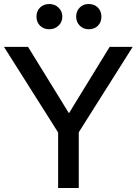

<svg xmlns="http://www.w3.org/2000/svg" viewBox="-23 -938 682 958"><path d="M370 -278 639 -704H524L321 -373L117 -704H-3L267 -277V0H370ZM159 -855Q159 -827 177 -809.5Q195 -792 223 -792Q250 -792 269 -810Q288 -828 288 -855Q288 -882 269 -900Q250 -918 223 -918Q195 -918 177 -900.5Q159 -883 159 -855ZM357 -855Q357 -828 375 -810Q393 -792 419 -792Q448 -792 465.5 -809.5Q483 -827 483 -855Q483 -882 465.5 -900Q448 -918 419 -918Q392 -918 374.5 -900Q357 -882 357 -855Z"/></svg>

Font: Geom
Style: Regular
Weight: 400
Version: Version 1.102